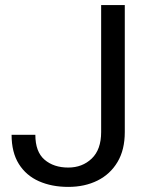

<svg xmlns="http://www.w3.org/2000/svg" viewBox="-20 -731 592 761"><path d="M380.9 -207.5V-710.9H474.6V-207.5Q474.6 -137.2 445.8 -88.9Q417 -40.5 366.5 -15.4Q315.9 9.8 250.5 9.8Q185.1 9.8 134.3 -12.7Q83.5 -35.2 54.7 -81.1Q25.9 -127 25.9 -196.8H120.1Q120.1 -129.4 156.5 -98.1Q192.9 -66.9 250.5 -66.9Q306.2 -66.9 343.5 -102.5Q380.9 -138.2 380.9 -207.5Z"/></svg>

Font: Vazirmatn RD
Style: Regular
Weight: 400
Designer: Saber Rastikerdar
Foundry: Saber Rastikerdar
Version: Version 32.102